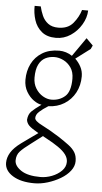

<svg xmlns="http://www.w3.org/2000/svg" viewBox="-57 -696 482 908"><g transform="rotate(5 183.5 -242.0)"><path d="M141 176Q77 176 38.5 152Q0 128 0 91Q0 66 14.5 42Q29 18 63 -7Q83 -21 102 -35Q121 -49 140 -62Q105 -82 94 -93.5Q83 -105 81 -120Q83 -146 97.5 -160.5Q112 -175 143 -197Q126 -199 106 -213Q86 -227 71.5 -251.5Q57 -276 57 -308Q57 -350 74 -384Q91 -418 124 -438.5Q157 -459 205 -459Q221 -459 237 -454Q253 -449 266 -440L328 -529L360 -497L352 -480L283 -428Q300 -412 310.5 -391.5Q321 -371 321 -347Q321 -304 302.5 -269.5Q284 -235 251 -214.5Q218 -194 176 -193Q149 -176 134 -162Q119 -148 119 -132Q119 -118 155 -100Q191 -82 237 -53Q266 -34 286 -19Q306 -4 316.5 13Q327 30 327 55Q327 79 310 101Q293 123 265 139.5Q237 156 204.5 166Q172 176 141 176ZM167 144Q195 144 222 133.5Q249 123 267.5 104.5Q286 86 286 62Q286 44 274 27.5Q262 11 237.5 -6Q213 -23 177 -42Q173 -44 169.5 -46Q166 -48 163 -50Q150 -40 136.5 -30Q123 -20 109 -9Q75 16 59.5 33Q44 50 44 76Q44 102 75.5 123Q107 144 167 144ZM187 -225Q225 -225 251.5 -248Q278 -271 278 -332Q278 -364 263.5 -385Q249 -406 227.5 -416.5Q206 -427 185 -427Q161 -427 141.5 -417Q122 -407 110.5 -384Q99 -361 99 -322Q99 -293 112.5 -271Q126 -249 146.5 -237Q167 -225 187 -225ZM183 -518Q141 -518 115.5 -539Q90 -560 79.5 -593Q69 -626 70 -660H99Q104 -638 113.5 -616.5Q123 -595 141.5 -581Q160 -567 190 -567Q236 -567 260.5 -596.5Q285 -626 295 -660H324Q323 -626 303.5 -593Q284 -560 252.5 -539Q221 -518 183 -518Z"/></g></svg>

Font: Ancizar Sans Thin
Style: Italic
Weight: 100
Italic angle: -4°
Designer: Cesar Puertas, Viviana Monsalve, Julian Moncada, Julian Prieto, Jose Castro, Mariel Hernandez, Felipe Aragon, Sara Alarc
Version: Version 8.100